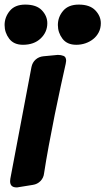

<svg xmlns="http://www.w3.org/2000/svg" viewBox="-79 -815 459 836"><path d="M253 -620Q213 -620 193 -646.5Q173 -673 173 -706Q173 -741 196 -768Q219 -795 264 -795Q312 -795 336 -770Q360 -745 360 -714Q360 -692 351 -674.5Q342 -657 327 -645Q312 -633 293 -626.5Q274 -620 253 -620ZM21 -620Q-19 -620 -39 -646.5Q-59 -673 -59 -706Q-59 -740 -36.5 -767.5Q-14 -795 31 -795Q80 -795 103.5 -770Q127 -745 127 -714Q127 -675 98 -647.5Q69 -620 21 -620ZM173 -576Q187 -576 198 -571.5Q209 -567 209 -550Q209 -547 207 -537Q199 -501 186 -442Q173 -383 159.5 -316Q146 -249 133.5 -181.5Q121 -114 113 -61Q111 -41 97.5 -27Q84 -13 64 -10L2 0Q-1 1 -7 1Q-35 1 -35 -26Q-35 -33 -34 -37L58 -523Q62 -543 76 -555.5Q90 -568 110 -570Z"/></svg>

Font: Bangerz 2
Style: Regular
Weight: 400
Designer: vernon adams
Foundry: Vernon Adams
Version: Version 2.10;December 28, 2023;FontCreator 13.0.0.2683 64-bi